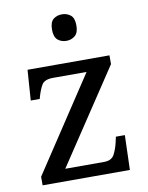

<svg xmlns="http://www.w3.org/2000/svg" viewBox="-85 -822 682 884"><g transform="rotate(-10 255.5 -380.0)"><path d="M42 0V-40L332 -479H176Q136 -479 123 -458.5Q110 -438 99 -398L98 -394H56L66 -536H449V-495L158 -57H340Q375 -57 388 -82Q401 -107 408 -139L413 -162H455L450 0ZM266 -636Q242 -636 225.5 -650Q209 -664 209 -698Q209 -733 225.5 -746.5Q242 -760 266 -760Q289 -760 306 -746.5Q323 -733 323 -698Q323 -664 306 -650Q289 -636 266 -636Z"/></g></svg>

Font: Noto Serif Ethiopic
Style: Regular
Weight: 400
Designer: Monotype Design Team
Foundry: Monotype Imaging Inc.
Version: Version 2.102